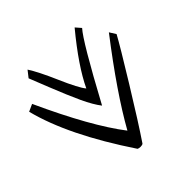

<svg xmlns="http://www.w3.org/2000/svg" viewBox="-114 -616 758 758"><g transform="rotate(45 265.5 -236.5)"><path d="M122.1 -5.9 108.4 -36.1Q335 -139.6 449.2 -227.5Q314.5 -302.7 123 -450.2L149.4 -466.8Q189.5 -445.3 323.7 -362.8Q458 -280.3 527.3 -233.4Q531.2 -229.5 531.2 -218.8Q531.2 -210.9 528.3 -205.1Q295.9 -49.8 122.1 -5.9ZM27.3 -97.7 0 -119.1Q36.1 -142.6 114.7 -176.8Q193.4 -210.9 216.8 -230.5Q131.8 -270.5 13.7 -368.2L36.1 -387.7Q73.2 -353.5 308.6 -226.6Q281.2 -205.1 232.9 -182.6Q184.6 -160.2 108.4 -129.9Q32.2 -99.6 27.3 -97.7Z"/></g></svg>

Font: Neucha
Style: Regular
Weight: 400
Designer: Jovanny Lemonad
Foundry: Jovanny Lemonad
Version: Version 001.001